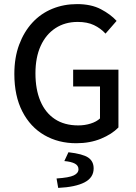

<svg xmlns="http://www.w3.org/2000/svg" viewBox="-20 -687 662 937"><path d="M352 12Q265 12 196.5 -27.5Q128 -67 89 -143Q50 -219 50 -326Q50 -406 73.5 -469Q97 -532 138 -576.5Q179 -621 235 -644Q291 -667 356 -667Q425 -667 472.5 -642Q520 -617 549 -585L495 -523Q471 -549 438.5 -564.5Q406 -580 359 -580Q297 -580 250.5 -549.5Q204 -519 178.5 -463Q153 -407 153 -329Q153 -251 177 -194Q201 -137 247.5 -106Q294 -75 362 -75Q394 -75 422.5 -84Q451 -93 468 -109V-265H337V-347H558V-65Q526 -32 472.5 -10Q419 12 352 12ZM264 230 256 184Q317 180 340 169Q363 158 363 139Q363 121 345.5 111.5Q328 102 294 99L314 56Q384 64 410.5 82Q437 100 437 135Q437 180 392.5 203Q348 226 264 230Z"/></svg>

Font: Source Sans 3 ExtraLight Medium
Style: Regular
Weight: 500
Version: Version 3.052;hotconv 1.1.0;makeotfexe 2.6.0